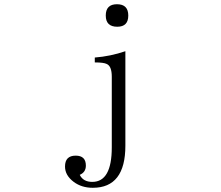

<svg xmlns="http://www.w3.org/2000/svg" viewBox="-20 -788 1040 904"><path d="M426.3 -517.1Q500 -522.9 570.3 -546.9V-102.1Q570.3 96.2 417 96.2Q364.3 96.2 327.1 68.4Q286.1 37.6 286.1 -3.9Q286.1 -55.2 336.4 -55.2Q384.3 -55.2 384.3 -8.3Q384.3 22.9 355.5 35.2Q371.6 68.4 414.6 68.4Q506.3 68.4 506.3 -94.2V-426.8Q506.3 -476.6 482.4 -486.8Q468.3 -494.1 426.3 -494.1ZM530.8 -768.1Q584 -768.1 584 -714.8Q584 -662.1 532.2 -662.1Q478 -662.1 478 -714.8Q478 -768.1 530.8 -768.1Z"/></svg>

Font: I.Ming
Style: Regular
Weight: 400
Designer: Ichiten Fonts Project
Version: Version 6.11; Dec 27, 2019